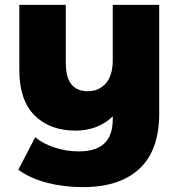

<svg xmlns="http://www.w3.org/2000/svg" viewBox="-20 -562 732 785"><path d="M631 -542V-99Q631 52 550.5 127.5Q470 203 319 203Q240 203 171.5 185Q103 167 55 132L124 -1Q156 26 204.5 41.5Q253 57 301 57Q373 57 407 24Q441 -9 441 -74V-86Q380 -28 289 -28Q184 -28 121.5 -90Q59 -152 59 -276V-542H249V-307Q249 -245 272 -217Q295 -189 339 -189Q384 -189 412.5 -221Q441 -253 441 -317V-542Z"/></svg>

Font: Montserrat Alternates ExtraBold
Style: Regular
Weight: 800
Designer: Julieta Ulanovsky
Foundry: Julieta Ulanovsky
Version: Version 7.200